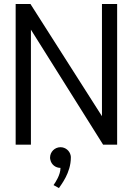

<svg xmlns="http://www.w3.org/2000/svg" viewBox="-20 -731 661 970"><path d="M337.9 65.4C337.9 61.5 337.9 58.1 336.9 54.2C332 30.8 311 12.7 285.6 12.7C256.8 12.7 232.9 36.1 232.9 65.4C232.9 68.8 233.4 72.8 234.4 76.2C239.3 100.1 260.3 117.2 285.6 117.2C285.6 152.3 260.7 189.5 250.5 204.1L277.8 219.2C288.6 202.1 337.9 142.1 337.9 65.4ZM59.1 0H136.2V-581.1L501 0H571.8V-710.9H495.1V-144L133.8 -710.9H59.1Z"/></svg>

Font: Tuffy
Style: Regular
Weight: 500
Designer: Thatcher Ulrich, Karoly Barta and Michael Everson
Version: Version 001.270